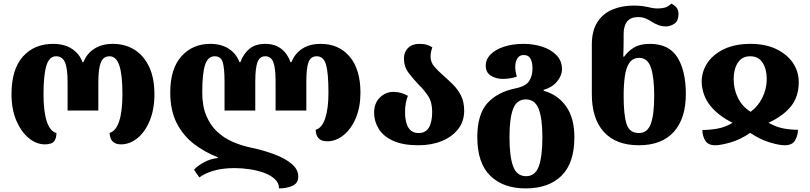

<svg xmlns="http://www.w3.org/2000/svg" viewBox="-20 -794 4507 1068"><path d="M229 9Q183 9 140.5 -25.5Q98 -60 71 -123Q44 -186 44 -270Q44 -408 107 -479Q170 -550 276 -550Q338 -550 380 -522.5Q422 -495 439 -448H444Q462 -495 504 -522.5Q546 -550 608 -550Q676 -550 728 -517.5Q780 -485 809.5 -422.5Q839 -360 839 -270Q839 -186 813 -123Q787 -60 744.5 -25.5Q702 9 653 9Q621 9 605.5 -8.5Q590 -26 590 -55Q625 -65 643 -120Q661 -175 661 -270Q661 -380 643.5 -430.5Q626 -481 589 -481Q555 -481 541 -447Q527 -413 527 -336V-179H356V-336Q356 -413 341.5 -447Q327 -481 292 -481Q254 -481 238 -428.5Q222 -376 222 -270Q222 -174 240 -119Q258 -64 294 -54Q294 -25 281 -8Q268 9 229 9Z M1764 -550Q1865 -550 1925 -479Q1985 -408 1985 -278Q1985 -199 1959.5 -138Q1934 -77 1891.5 -42.5Q1849 -8 1800 -8Q1767 -8 1751.5 -25.5Q1736 -43 1736 -72Q1771 -82 1789 -136Q1807 -190 1807 -278Q1807 -388 1793.5 -434.5Q1780 -481 1742 -481Q1709 -481 1696.5 -449Q1684 -417 1684 -340V-179H1513V-340Q1513 -417 1500 -449Q1487 -481 1456 -481Q1425 -481 1412.5 -449Q1400 -417 1400 -340V-179H1229V-340Q1229 -417 1218.5 -449Q1208 -481 1174 -481Q1136 -481 1120.5 -432.5Q1105 -384 1105 -280Q1105 -204 1127.5 -150.5Q1150 -97 1188 -61.5Q1226 -26 1275.5 -4.5Q1325 17 1380 28Q1450 43 1509 65.5Q1568 88 1603.5 118.5Q1639 149 1639 188Q1639 226 1606 240Q1573 254 1532 254Q1532 224 1509 202.5Q1486 181 1449.5 167.5Q1413 154 1369.5 147.5Q1326 141 1285 141Q1219 141 1169 155.5Q1119 170 1089 193L1059 150Q1079 128 1115 108.5Q1151 89 1192 85V81Q1120 53 1060 7.5Q1000 -38 963.5 -108.5Q927 -179 927 -280Q927 -411 989 -480.5Q1051 -550 1150 -550Q1211 -550 1253 -522.5Q1295 -495 1312 -448H1317Q1334 -495 1367.5 -522.5Q1401 -550 1456 -550Q1509 -550 1544.5 -522.5Q1580 -495 1596 -448H1601Q1619 -495 1660.5 -522.5Q1702 -550 1764 -550Z M2308 14Q2221 14 2166.5 -11Q2112 -36 2086.5 -77.5Q2061 -119 2061 -167Q2061 -220 2093 -251.5Q2125 -283 2169 -283Q2190 -283 2211 -277Q2232 -271 2249 -261Q2233 -222 2233 -170Q2233 -115 2251.5 -84.5Q2270 -54 2308 -54Q2348 -54 2366 -85Q2384 -116 2384 -172Q2384 -226 2361.5 -260Q2339 -294 2311 -321Q2281 -352 2254 -387Q2227 -422 2227 -469Q2227 -505 2250 -527.5Q2273 -550 2313 -550Q2338 -550 2355.5 -544.5Q2373 -539 2385 -530Q2375 -505 2375 -480Q2375 -448 2396 -423.5Q2417 -399 2446 -374Q2472 -351 2499 -324.5Q2526 -298 2544 -263Q2562 -228 2562 -178Q2562 -119 2528.5 -76Q2495 -33 2437.5 -9.5Q2380 14 2308 14Z M2904 254Q2779 254 2707 183.5Q2635 113 2635 -31Q2635 -157 2690.5 -219.5Q2746 -282 2850 -303Q2906 -315 2924 -344Q2942 -373 2942 -413Q2942 -447 2931 -467.5Q2920 -488 2893 -488Q2869 -488 2857.5 -468.5Q2846 -449 2846 -422Q2846 -406 2849 -391Q2852 -376 2855 -368Q2841 -362 2817.5 -358.5Q2794 -355 2779 -355Q2739 -355 2710.5 -373Q2682 -391 2682 -429Q2682 -464 2708.5 -491Q2735 -518 2782.5 -534Q2830 -550 2893 -550Q2947 -550 2995.5 -534.5Q3044 -519 3075 -487.5Q3106 -456 3106 -409Q3106 -374 3079 -341Q3052 -308 3004 -294V-289Q3082 -268 3128.5 -203Q3175 -138 3175 -31Q3175 113 3103.5 183.5Q3032 254 2904 254ZM2906 186Q2957 186 2977 131.5Q2997 77 2997 -31Q2997 -135 2976.5 -188Q2956 -241 2905 -241Q2854 -241 2834 -188Q2814 -135 2814 -31Q2814 77 2834.5 131.5Q2855 186 2906 186Z M3534 14Q3407 14 3339.5 -59.5Q3272 -133 3272 -271V-545Q3272 -623 3303 -671Q3334 -719 3387 -741Q3440 -763 3505 -763Q3530 -763 3550 -760.5Q3570 -758 3588 -754Q3614 -747 3640 -747Q3659 -747 3677.5 -751.5Q3696 -756 3714 -774Q3731 -766 3742.5 -752.5Q3754 -739 3754 -716Q3754 -677 3731 -662Q3708 -647 3685 -647Q3661 -647 3642 -654.5Q3623 -662 3607 -672Q3589 -684 3571 -691.5Q3553 -699 3529 -699Q3489 -699 3469 -675Q3449 -651 3449 -606V-575Q3449 -559 3448.5 -530.5Q3448 -502 3447 -479H3452Q3473 -509 3506.5 -529.5Q3540 -550 3595 -550Q3701 -550 3748 -475Q3795 -400 3795 -271Q3795 -135 3728 -60.5Q3661 14 3534 14ZM3534 -54Q3581 -54 3600 -105Q3619 -156 3619 -260Q3619 -365 3600.5 -418.5Q3582 -472 3536 -472Q3500 -472 3481 -444.5Q3462 -417 3455.5 -368.5Q3449 -320 3449 -260Q3449 -156 3465 -105Q3481 -54 3534 -54Z M3958 14Q3919 14 3903 -12Q3887 -38 3887 -71Q3930 -71 3973 -79Q4016 -87 4055 -111Q3976 -150 3931 -206Q3886 -262 3883 -338Q3883 -396 3915 -444Q3947 -492 4008 -521Q4069 -550 4155 -550Q4237 -550 4297 -521.5Q4357 -493 4390 -445Q4423 -397 4423 -338Q4423 -257 4380.5 -203.5Q4338 -150 4255 -111Q4298 -87 4338.5 -79.5Q4379 -72 4419 -72Q4418 -40 4402.5 -13Q4387 14 4345 14Q4314 14 4261 -2Q4208 -18 4153 -55Q4097 -17 4043 -1.5Q3989 14 3958 14ZM4155 -172Q4196 -201 4220.5 -250.5Q4245 -300 4245 -354Q4245 -409 4222 -445Q4199 -481 4153 -481Q4107 -481 4084 -445Q4061 -409 4061 -354Q4061 -297 4085 -249Q4109 -201 4155 -172Z"/></svg>

Font: Noto Serif Georgian ExtraBold
Style: Regular
Weight: 800
Designer: Monotype Design Team, Akaki Razmadze
Foundry: Google LLC
Version: Version 2.003; ttfautohint (v1.8.4.7-5d5b)